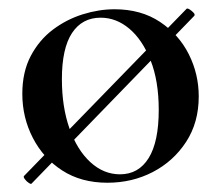

<svg xmlns="http://www.w3.org/2000/svg" viewBox="-20 -421 517 456"><path d="M55 15Q54 17 48.5 13.5Q43 10 39 4.5Q35 -1 37 -3L423 -400Q425 -402 430.5 -398.5Q436 -395 440 -390.5Q444 -386 441 -383ZM235 13Q173 13 128 -16Q83 -45 58 -93.5Q33 -142 33 -198Q33 -250 53 -288Q73 -326 105.5 -350.5Q138 -375 176.5 -387Q215 -399 252 -399Q315 -399 360 -369Q405 -339 428.5 -292Q452 -245 452 -192Q452 -130 422 -84Q392 -38 343 -12.5Q294 13 235 13ZM265 -7Q309 -7 333 -45.5Q357 -84 357 -160Q357 -229 337.5 -278Q318 -327 287 -353Q256 -379 219 -379Q175 -379 151 -342.5Q127 -306 127 -233Q127 -167 145 -116Q163 -65 194.5 -36Q226 -7 265 -7Z"/></svg>

Font: Cormorant SemiBold
Style: Regular
Weight: 600
Designer: Christian Thalmann (Catharsis Fonts)
Foundry: Catharsis Fonts
Version: Version 4.000